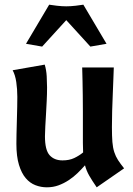

<svg xmlns="http://www.w3.org/2000/svg" viewBox="-20 -788 569 820"><path d="M393 12Q373 -17 361 -38Q349 -59 343 -82Q328 -65 311 -48.5Q294 -32 273.5 -18.5Q253 -5 230 3.5Q207 12 180 12Q155 12 131.5 3Q108 -6 90 -27Q72 -48 61 -84Q50 -120 50 -174Q50 -187 50.5 -214.5Q51 -242 52 -272.5Q53 -303 53.5 -331Q54 -359 54 -374Q54 -407 49.5 -437.5Q45 -468 34 -488L171 -512Q178 -489 179.5 -462Q181 -435 181 -415Q181 -386 179.5 -357Q178 -328 176.5 -300.5Q175 -273 173.5 -248.5Q172 -224 172 -206Q172 -147 192 -125Q212 -103 247 -103Q276 -103 297 -113Q318 -123 335 -137Q334 -155 334 -177.5Q334 -200 334 -229Q334 -275 334 -312Q334 -349 333.5 -381Q333 -413 332.5 -441.5Q332 -470 331 -500H466Q465 -476 464 -446Q463 -416 461.5 -382.5Q460 -349 459 -313.5Q458 -278 458 -245Q458 -206 460 -181.5Q462 -157 468 -138.5Q474 -120 484 -104.5Q494 -89 510 -69ZM190 -768Q201 -766 223 -763.5Q245 -761 263 -761Q281 -761 303 -763.5Q325 -766 336 -768L435 -601L366 -589L263 -702L160 -589L91 -601Z"/></svg>

Font: CantoraOne
Style: Regular
Weight: 400
Designer: Pablo Impallari, Rodrigo Fuenzalida
Foundry: Pablo Impallari
Version: Version 1.001; ttfautohint (v0.8) -G 200 -r 50